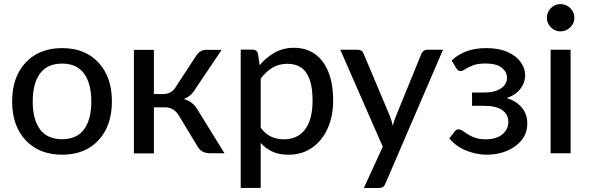

<svg xmlns="http://www.w3.org/2000/svg" viewBox="-20 -752 2892 942"><path d="M285 7Q172.5 7 106 -63.8Q39.5 -134.5 39.5 -254.5Q39.5 -374.5 106 -445.2Q172.5 -516 285 -516Q397 -516 463 -445.2Q529 -374.5 529 -254.5Q529 -134.5 463 -63.8Q397 7 285 7ZM285 -69Q357 -69 392.5 -117.5Q428 -166 428 -254Q428 -342 392.5 -391Q357 -440 285 -440Q211.5 -440 176 -391Q140.5 -342 140.5 -254Q140.5 -166 176.2 -117.5Q212 -69 285 -69Z M735 0.5H637V-507.5H735V-290.5H781Q821 -290.5 841.5 -324L944 -481Q963.5 -507.5 991 -507.5H1067.5L938.5 -315.5Q917 -278.5 881.5 -266.5Q928 -253.5 951.5 -210L1081.5 0H1014Q987.5 0 973 -8.8Q958.5 -17.5 949 -34L856 -187.5Q832.5 -225.5 787.5 -225.5H735Z M1259 170H1161V-508.5H1220Q1240.5 -508.5 1245.5 -489L1254 -432Q1286.5 -471 1327.8 -494.2Q1369 -517.5 1423 -517.5Q1481 -517.5 1524 -487.8Q1567 -458 1590.8 -400Q1614.5 -342 1614.5 -258Q1614.5 -183 1588 -123Q1561.5 -63 1512.2 -28Q1463 7 1395 7Q1349.5 7 1316.8 -8Q1284 -23 1259 -50.5ZM1373 -68.5Q1440 -68.5 1476.8 -117Q1513.5 -165.5 1513.5 -258Q1513.5 -322.5 1499 -362.5Q1484.5 -402.5 1457 -420.8Q1429.5 -439 1390.5 -439Q1348 -439 1316.8 -420Q1285.5 -401 1259 -366.5V-125Q1283 -94 1310.8 -81.2Q1338.5 -68.5 1373 -68.5Z M1837.5 170.5H1765L1858 -32L1649.5 -508H1734.5Q1756.5 -508 1764 -488.5L1893 -182.5Q1901.5 -159.5 1907 -136Q1914 -160 1923 -183L2047.5 -488.5Q2057 -508 2075.5 -508H2153.5L1871.5 147.5Q1867.5 158.5 1859.8 164.5Q1852 170.5 1837.5 170.5Z M2369 7Q2320.5 7 2270.8 -11.8Q2221 -30.5 2184.5 -72.5L2212 -108.5Q2218.5 -117.5 2230.5 -117.5Q2237 -117.5 2244.2 -113.5Q2251.5 -109.5 2260 -103.5Q2270 -96 2284 -88Q2298 -80 2317.2 -74.2Q2336.5 -68.5 2362.5 -68.5Q2415.5 -68.5 2444.8 -93Q2474 -117.5 2474 -154.5Q2474 -190 2444.5 -211.5Q2415 -233 2353.5 -233H2296V-298H2353.5Q2407.5 -298 2437.5 -318.2Q2467.5 -338.5 2467.5 -370.5Q2467.5 -399.5 2441.2 -420Q2415 -440.5 2363 -440.5Q2324 -440.5 2300.2 -431.2Q2276.5 -422 2263 -412.8Q2249.5 -403.5 2240.5 -403.5Q2233.5 -403.5 2228.8 -406.2Q2224 -409 2218.5 -417.5L2196 -455Q2259 -516 2365.5 -516Q2427.5 -516 2470 -497Q2512.5 -478 2534.5 -447.5Q2556.5 -417 2556.5 -382.5Q2556.5 -362.5 2547.8 -341Q2539 -319.5 2519.2 -301Q2499.5 -282.5 2466.5 -271Q2513.5 -256 2540.2 -224.2Q2567 -192.5 2567 -146Q2567 -99 2539.2 -64.5Q2511.5 -30 2466.5 -11.5Q2421.5 7 2369 7Z M2779.5 0H2681.5V-508H2779.5ZM2729.5 -598Q2702.5 -598 2682.8 -617.8Q2663 -637.5 2663 -664.5Q2663 -692.5 2682.8 -712.2Q2702.5 -732 2729.5 -732Q2757.5 -732 2777.8 -712.2Q2798 -692.5 2798 -664.5Q2798 -637.5 2777.8 -617.8Q2757.5 -598 2729.5 -598Z"/></svg>

Font: Verano Sans Medium
Style: Regular
Weight: 500
Designer: Lukasz Dziedzic with Adam Twardoch and Botio Nikoltchev
Foundry: tyPoland Lukasz Dziedzic
Version: Version 3.001;December 28, 2019;FontCreator 12.0.0.2547 64-b